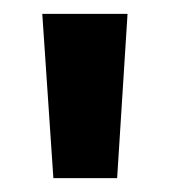

<svg xmlns="http://www.w3.org/2000/svg" viewBox="-20 -667 245 277"><path d="M41 -647H164L149 -410H57Z"/></svg>

Font: Mukta Vaani ExtraBold
Style: Regular
Weight: 800
Designer: Noopur Datye, Girish Dalvi, Yashodeep Gholap, Pallavi Karambelkar
Foundry: Ek Type
Version: Version 2.538;PS 1.000;hotconv 16.6.51;makeotf.lib2.5.65220;